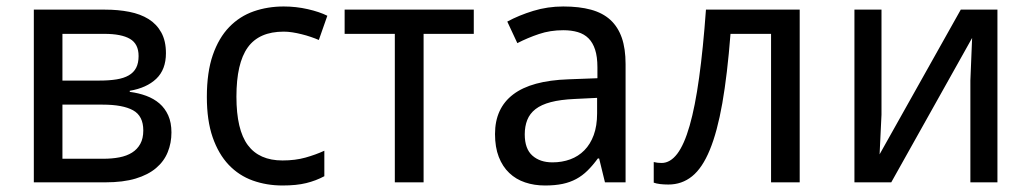

<svg xmlns="http://www.w3.org/2000/svg" viewBox="-20 -566 3201 596"><path d="M495.1 -400.9Q495.1 -350.1 465.1 -321.5Q435.1 -293 382.8 -284.2V-280.8Q410.2 -277.3 433.8 -268.6Q457.5 -259.8 474.9 -244.9Q492.2 -230 502.2 -207.8Q512.2 -185.5 512.2 -154.8Q512.2 -122.1 500.7 -93.8Q489.3 -65.4 464.6 -44.4Q439.9 -23.4 401.1 -11.7Q362.3 0 307.1 0H85V-536.1H306.2Q346.7 -536.1 381.3 -529.3Q416 -522.5 441.2 -506.8Q466.3 -491.2 480.7 -465.1Q495.1 -439 495.1 -400.9ZM424.8 -161.1Q424.8 -206.1 393.1 -223.6Q361.3 -241.2 298.8 -241.2H173.8V-73.2H300.8Q328.1 -73.2 350.8 -77.6Q373.5 -82 389.9 -92.3Q406.2 -102.5 415.5 -119.4Q424.8 -136.2 424.8 -161.1ZM410.2 -392.1Q410.2 -429.7 383.5 -445.3Q356.9 -460.9 304.2 -460.9H173.8V-315.9H289.1Q319.3 -315.9 341.8 -319.6Q364.3 -323.2 379.6 -332Q395 -340.8 402.6 -355.5Q410.2 -370.1 410.2 -392.1Z M856.9 9.8Q807.6 9.8 764.6 -5.6Q721.7 -21 689.9 -54.4Q658.2 -87.9 640.1 -139.9Q622.1 -191.9 622.1 -265.1Q622.1 -341.8 640.6 -395.3Q659.2 -448.7 691.7 -482.2Q724.1 -515.6 767.6 -530.8Q811 -545.9 860.8 -545.9Q898.9 -545.9 935.3 -537.6Q971.7 -529.3 996.1 -517.1L969.7 -441.9Q958.5 -446.8 944.8 -451.4Q931.2 -456.1 916.5 -459.7Q901.9 -463.4 887.7 -465.6Q873.5 -467.8 860.8 -467.8Q784.2 -467.8 749 -418.7Q713.9 -369.6 713.9 -266.1Q713.9 -163.1 749.3 -115.5Q784.7 -67.9 856.9 -67.9Q896.5 -67.9 928.5 -76.9Q960.4 -85.9 986.8 -98.1V-19Q960.4 -4.9 930.4 2.4Q900.4 9.8 856.9 9.8Z M1450.7 -460.9H1294.9V0H1205.6V-460.9H1049.8V-536.1H1450.7Z M1857.9 0 1839.8 -74.2H1835.9Q1819.8 -52.2 1803.7 -36.4Q1787.6 -20.5 1768.6 -10.3Q1749.5 0 1726.1 4.9Q1702.6 9.8 1671.9 9.8Q1638.2 9.8 1609.9 0.2Q1581.5 -9.3 1560.8 -29.1Q1540 -48.8 1528.3 -78.9Q1516.6 -108.9 1516.6 -149.9Q1516.6 -230 1573 -272.9Q1629.4 -315.9 1744.6 -319.8L1834.5 -323.2V-356.9Q1834.5 -389.6 1827.4 -411.6Q1820.3 -433.6 1806.9 -447Q1793.5 -460.4 1773.7 -466.3Q1753.9 -472.2 1728.5 -472.2Q1688 -472.2 1653.1 -460.4Q1618.2 -448.7 1585.9 -432.1L1554.7 -499Q1590.8 -518.6 1635.3 -532.2Q1679.7 -545.9 1728.5 -545.9Q1778.3 -545.9 1814.7 -535.9Q1851.1 -525.9 1874.8 -504.2Q1898.4 -482.4 1910.2 -448.7Q1921.9 -415 1921.9 -367.2V0ZM1694.8 -62Q1724.6 -62 1750 -71.3Q1775.4 -80.6 1793.9 -99.4Q1812.5 -118.2 1823 -146.7Q1833.5 -175.3 1833.5 -213.9V-262.2L1763.7 -258.8Q1719.7 -256.8 1689.9 -249Q1660.2 -241.2 1642.3 -227.3Q1624.5 -213.4 1616.7 -193.6Q1608.9 -173.8 1608.9 -148.9Q1608.9 -104 1632.6 -83Q1656.2 -62 1694.8 -62Z M2462.4 0H2373.5V-460.9H2247.6Q2237.8 -334.5 2222.2 -245.6Q2206.5 -156.7 2183.3 -100.6Q2160.2 -44.4 2128.4 -18.8Q2096.7 6.8 2054.7 6.8Q2041 6.8 2029.1 5.4Q2017.1 3.9 2009.3 1V-63Q2020.5 -60.1 2033.7 -60.1Q2060.5 -60.1 2082.3 -88.6Q2104 -117.2 2120.8 -176Q2137.7 -234.9 2150.1 -324.5Q2162.6 -414.1 2171.4 -536.1H2462.4Z M2716.3 -536.1V-210L2710.4 -86.9L2962.4 -536.1H3076.2V0H2992.2V-315.9L2997.6 -448.2L2746.6 0H2632.3V-536.1Z"/></svg>

Font: Droid Sans
Style: Regular
Weight: 400
Foundry: Ascender Corporation
Version: Version 1.00 build 114